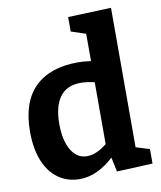

<svg xmlns="http://www.w3.org/2000/svg" viewBox="-87 -848 778 929"><g transform="rotate(-10 302.0 -383.0)"><path d="M522 -93 589 -72V-1L413 7L398 -64Q316 12 230 12Q172 12 127 -19Q82 -50 57 -110Q32 -170 32 -255Q32 -400 106 -473Q180 -546 318 -546Q345 -546 382 -541V-675L310 -699V-770L522 -778ZM284 -91Q330 -91 382 -133V-437Q344 -446 314 -446Q245 -446 211.5 -399.5Q178 -353 178 -268Q178 -186 206.5 -138.5Q235 -91 284 -91Z"/></g></svg>

Font: Bitter Pro
Style: Bold
Weight: 700
Designer: Sol Matas, and Bitter project Authors
Foundry: Sol Matas
Version: Version 1.010